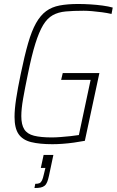

<svg xmlns="http://www.w3.org/2000/svg" viewBox="-20 -716 586 964"><path d="M243 8Q179 8 136.5 -2.5Q94 -13 73.5 -42.5Q53 -72 53 -129Q53 -167 61 -219.5Q69 -272 84 -344Q103 -436 121 -498.5Q139 -561 161 -600Q183 -639 211.5 -660Q240 -681 279.5 -688.5Q319 -696 373 -696Q402 -696 434 -694Q466 -692 495.5 -688Q525 -684 546 -678L540 -646Q518 -651 492 -654.5Q466 -658 442 -660Q418 -662 400 -662Q348 -662 310 -658.5Q272 -655 244.5 -639.5Q217 -624 196.5 -590Q176 -556 157.5 -497Q139 -438 120 -344Q105 -272 96 -220.5Q87 -169 87 -133Q87 -90 102 -66.5Q117 -43 151 -34.5Q185 -26 240 -26Q260 -26 285 -28Q310 -30 334.5 -32.5Q359 -35 376 -38L435 -315H287L295 -349H479L406 -9Q380 -4 351 0Q322 4 294.5 6Q267 8 243 8ZM153 228 157 207Q171 207 178.5 203.5Q186 200 191 189.5Q196 179 200 160L208 127H185L199 62H248L226 166Q222 185 217 197.5Q212 210 204 216.5Q196 223 184 225.5Q172 228 153 228Z"/></svg>

Font: Saira SemiCondensed Thin
Style: Italic
Weight: 250
Width: 4
Italic angle: -12°
Designer: Hector Gatti with collaboration of the Omnibus-Type team
Foundry: Omnibus-Type
Version: Version 1.101